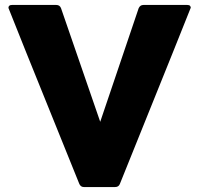

<svg xmlns="http://www.w3.org/2000/svg" viewBox="-20 -754 803 774"><path d="M444 0H318Q306 0 300 -12Q14 -719 14 -722Q14 -734 28 -734H207Q221 -734 226 -721L384 -263L539 -721Q545 -734 558 -734H735Q743 -734 746 -730.5Q749 -727 749 -723Q749 -721 463 -12Q458 0 444 0Z"/></svg>

Font: YamahaIndonesia935. App XBold
Style: Regular
Weight: 800
Designer: Dalton Maag Ltd
Foundry: Dalton Maag Ltd
Version: Version 1.002; January 01, 2024; Regular/Italic